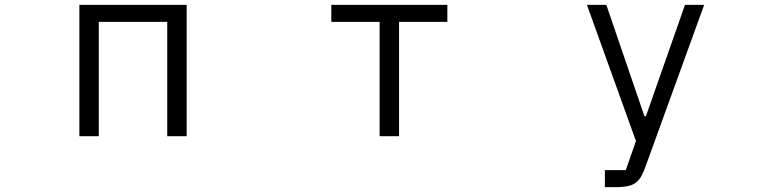

<svg xmlns="http://www.w3.org/2000/svg" viewBox="-20 -561 3208 791"><path d="M387 0H307V-541H749V0H669V-471H387Z M1624 0H1544V-471H1345V-541H1823V-471H1624Z M2472 210V140H2558L2600 20L2398 -541H2478L2635 -82H2641L2802 -541H2881L2638 129Q2626 162 2612.5 179Q2599 196 2577 203Q2555 210 2517 210Z"/></svg>

Font: PlemolJP
Style: Regular
Weight: 400
Monospace: yes
Version: v2.0.4; ttfautohint (v1.8.4.7-5d5b-dirty) -l 6 -r 45 -G 200 